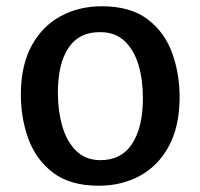

<svg xmlns="http://www.w3.org/2000/svg" viewBox="-20 -584 639 612"><path d="M294.5 8Q204 8 149.2 -33.5Q94.5 -75 70 -142.8Q45.5 -210.5 46.5 -290Q48 -379.5 82 -440.5Q116 -501.5 174 -532.8Q232 -564 304.5 -564Q395.5 -564 450.2 -522.8Q505 -481.5 529.2 -413.8Q553.5 -346 552.5 -267Q551 -177.5 517.2 -116.2Q483.5 -55 425.8 -23.5Q368 8 294.5 8ZM297.5 -73.5Q366 -72.5 400.8 -125.2Q435.5 -178 435.5 -271.5Q435.5 -329.5 421.5 -376.8Q407.5 -424 377.8 -452.5Q348 -481 301.5 -481.5Q233.5 -483 199 -432.5Q164.5 -382 164.5 -288.5Q164.5 -230.5 178.5 -182Q192.5 -133.5 222 -104Q251.5 -74.5 297.5 -73.5Z"/></svg>

Font: Merriweather Sans
Style: Regular
Weight: 400
Designer: Eben Sorkin
Foundry: Eben Sorkin
Version: Version 1.008; ttfautohint (v1.7.19-72a1) -l 8 -r 50 -G 200 